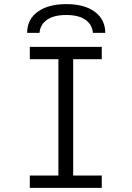

<svg xmlns="http://www.w3.org/2000/svg" viewBox="-20 -914 640 934"><path d="M125 0V-60H264V-626H125V-686H475V-626H336V-60H475V0ZM112 -754Q112 -819 163 -856.5Q214 -894 303 -894Q391 -894 441.5 -856.5Q492 -819 492 -754H432Q428 -795 395.5 -818Q363 -841 302 -841Q242 -841 209 -818Q176 -795 172 -754Z"/></svg>

Font: Chivo Mono Medium ExtraLight
Style: Regular
Weight: 250
Monospace: yes
Version: Version 1.008